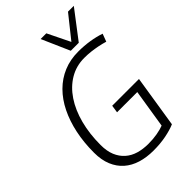

<svg xmlns="http://www.w3.org/2000/svg" viewBox="-271 -1014 1121 1121"><g transform="rotate(-45 289.0 -453.5)"><path d="M302 10Q245 10 198 -4.5Q151 -19 117.5 -48.5Q84 -78 65.5 -122.5Q47 -167 47 -227Q47 -311 62.5 -384.5Q78 -458 107.5 -518Q137 -578 180 -621Q223 -664 278 -687Q333 -710 399 -710Q447 -710 491.5 -703Q536 -696 574 -683L556 -635Q529 -643 503.5 -648Q478 -653 452.5 -656Q427 -659 398 -659Q332 -659 278 -627Q224 -595 185.5 -537.5Q147 -480 126.5 -402Q106 -324 106 -232Q106 -181 121 -145Q136 -109 163 -85Q190 -61 227 -50Q264 -39 309 -39Q348 -39 381.5 -45Q415 -51 438 -60L476 -299H309L316 -346H537L486 -23Q454 -9 406.5 0.5Q359 10 302 10ZM570 -917 438 -744H372L296 -917H343L411 -778L522 -917Z"/></g></svg>

Font: Georama Light
Style: Italic
Weight: 300
Italic angle: -9°
Designer: Jean-Baptiste Levee
Foundry: Production Type
Version: Version 1.001